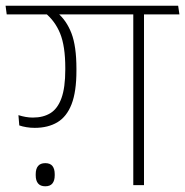

<svg xmlns="http://www.w3.org/2000/svg" viewBox="-36 -648 648 672"><path d="M549.5 -597.5 545 -628H-16.5L-12.5 -597.5ZM121 -603.5Q156.5 -575 174.5 -530.8Q192.5 -486.5 192.5 -410V-404.5Q192.5 -341.5 179.2 -304.8Q166 -268 140.8 -252.2Q115.5 -236.5 79 -236.5Q66 -236.5 53.5 -238.8Q41 -241 28.5 -245L31.5 -209Q43 -205 56.8 -202.8Q70.5 -200.5 85.5 -200.5Q132 -200.5 164.8 -220Q197.5 -239.5 214.5 -283.2Q231.5 -327 231.5 -400.5V-407.5Q231.5 -486.5 214 -531.8Q196.5 -577 164.5 -603.5ZM468 -607.5H430.5V0H468ZM367.5 -597.5H592L587.5 -628H363.5ZM122.5 4Q139.5 4 147.5 -6Q155.5 -16 155.5 -34Q155.5 -34.5 155.5 -36Q155.5 -37.5 155.5 -38.5Q155.5 -57 147.5 -67Q139.5 -77 122.5 -77Q105.5 -77 97.2 -67Q89 -57 89 -38.5Q89 -37.5 89 -36Q89 -34.5 89 -34Q89 -16 97.2 -6Q105.5 4 122.5 4Z"/></svg>

Font: Anek Devanagari Medium ExtraLight
Style: Regular
Weight: 250
Version: Version 1.003